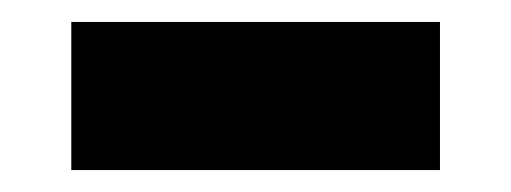

<svg xmlns="http://www.w3.org/2000/svg" viewBox="-20 -806 466 175"><path d="M381 -786V-651H45V-786Z"/></svg>

Font: Bitter Black
Style: Regular
Weight: 900
Designer: Sol Matas, and Bitter project Authors
Foundry: Sol Matas
Version: Version 2.001